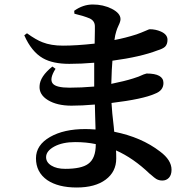

<svg xmlns="http://www.w3.org/2000/svg" viewBox="-20 -798 871 854"><path d="M321 36Q239 36 190 3Q140 -32 140 -94Q140 -153 203 -189Q264 -224 360 -224Q377 -224 405 -222Q405 -243 403 -290Q402 -318 402 -333Q344 -328 298 -328Q234 -328 193.5 -352.5Q153 -377 156 -416Q158 -458 213 -502L227 -492Q198 -446 215 -426Q230 -408 289 -408Q341 -408 399 -413Q399 -436 399 -458Q399 -489 399 -519Q341 -514 288 -514Q215 -514 171 -539Q120 -568 88 -641L100 -650Q140 -621 169 -610Q207 -595 260 -595Q320 -595 401 -604Q401 -626 402 -660Q402 -676 402 -681Q402 -705 379 -716Q353 -727 311 -737L310 -750Q349 -778 393 -778Q439 -778 477 -759Q516 -739 516 -713Q516 -702 507 -684Q500 -669 497 -658Q492 -643 489 -620Q537 -629 587 -645Q607 -652 630 -662Q643 -668 646 -668Q672 -668 695 -658Q725 -645 725 -621Q725 -601 714 -590Q704 -581 681 -574Q606 -545 480 -528Q477 -496 475 -425Q534 -437 572 -449Q596 -456 619 -467Q630 -471 632 -471Q707 -471 707 -429Q707 -395 669 -381Q616 -357 476 -340Q478 -300 486 -234Q487 -219 488 -212Q609 -188 692 -124Q743 -86 743 -43Q743 -20 731.5 -7.5Q720 5 702 5Q687 5 675 -2Q668 -6 650 -22Q647 -24 646 -25Q573 -95 496 -129Q497 -117 497 -93Q497 -34 450 1Q403 36 321 36ZM270 -47Q342 -47 372 -69Q406 -93 406 -156V-157Q364 -166 314 -166Q258 -166 221 -146Q185 -126 185 -99Q185 -76 208.5 -61.5Q232 -47 270 -47Z"/></svg>

Font: GenRyuMin TW B
Style: Regular
Weight: 700
Version: Version 1.501;PS 1;hotconv 16.6.51;makeotf.lib2.5.65220